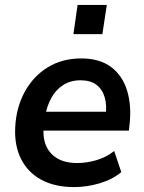

<svg xmlns="http://www.w3.org/2000/svg" viewBox="-20 -752 588 782"><path d="M282 10Q203 10 148 -20Q93 -50 65.5 -105Q38 -160 42 -234Q46 -314 80.5 -377.5Q115 -441 174 -477.5Q233 -514 311 -514Q386 -514 432.5 -479Q479 -444 497.5 -383.5Q516 -323 508 -248L505 -220H138L149 -297H426L410 -279Q416 -323 406.5 -355.5Q397 -388 373 -406.5Q349 -425 308 -425Q267 -425 237 -405.5Q207 -386 189 -353Q171 -320 164 -280L160 -252Q152 -200 165.5 -164Q179 -128 211.5 -108Q244 -88 294 -88Q334 -88 374 -100Q414 -112 445 -137L474 -51Q438 -21 386 -5.5Q334 10 282 10ZM279 -613 296 -732H415L397 -613Z"/></svg>

Font: Nunitoga
Style: Bold Italic
Weight: 700
Italic angle: -9°
Designer: Vernon Adams
Foundry: Vernon Adams
Version: Version 1.0